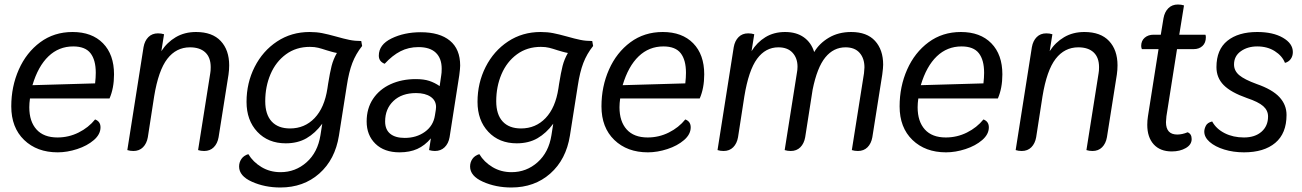

<svg xmlns="http://www.w3.org/2000/svg" viewBox="-20 -664 5777 852"><path d="M30 -192Q30 -280 63.5 -355.5Q97 -431 158.5 -476.5Q220 -522 302 -522Q388 -522 437 -472Q486 -422 486 -334Q486 -273 466 -227H113Q110 -206 110 -188Q110 -125 142 -89.5Q174 -54 235 -54Q285 -54 329 -76Q373 -98 402 -134Q426 -125 426 -99Q426 -68 396.5 -42.5Q367 -17 322.5 -2.5Q278 12 236 12Q144 12 87 -43Q30 -98 30 -192ZM402 -294Q405 -320 405 -341Q405 -398 381.5 -428Q358 -458 305 -458Q241 -458 195 -414Q149 -370 124 -286Z M545 2 617 -455Q622 -483 638.5 -499.5Q655 -516 681 -516Q696 -516 708 -512L696 -437Q721 -476 760 -499Q799 -522 850 -522Q922 -522 959.5 -482Q997 -442 997 -374Q997 -354 994 -333L950 -55Q945 -27 928.5 -10.5Q912 6 886 6Q871 6 859 2L913 -339Q915 -349 915 -366Q915 -409 891 -431.5Q867 -454 823 -454Q762 -454 722.5 -403Q683 -352 664 -236L636 -55Q631 -27 614.5 -10.5Q598 6 572 6Q557 6 545 2Z M1587 -460Q1559 -425 1543.5 -384.5Q1528 -344 1519 -284L1484 -62Q1467 44 1397 106Q1327 168 1224 168Q1155 168 1098 142.5Q1041 117 1041 75Q1041 56 1051.5 41Q1062 26 1082 20Q1103 55 1140.5 77.5Q1178 100 1225 100Q1291 100 1340.5 56Q1390 12 1402 -64L1410 -115Q1379 -73 1340 -50.5Q1301 -28 1248 -28Q1170 -28 1122 -79Q1074 -130 1074 -212Q1074 -296 1110 -367Q1146 -438 1209.5 -480Q1273 -522 1354 -522Q1384 -522 1409.5 -517Q1435 -512 1471 -502Q1506 -492 1530.5 -487Q1555 -482 1583 -482ZM1436 -292Q1444 -342 1451.5 -371.5Q1459 -401 1475 -429Q1463 -431 1449.5 -435Q1436 -439 1429 -441Q1408 -448 1392 -452Q1376 -456 1355 -456Q1294 -456 1249 -423Q1204 -390 1180.5 -335Q1157 -280 1157 -215Q1157 -156 1185.5 -125Q1214 -94 1267 -94Q1332 -94 1376 -140Q1420 -186 1433 -272Z M1607 -125Q1607 -183 1635.5 -225.5Q1664 -268 1713.5 -290.5Q1763 -313 1825 -313Q1861 -313 1885 -305Q1909 -297 1931 -282L1938 -330Q1940 -340 1940 -359Q1940 -405 1914 -430Q1888 -455 1837 -455Q1793 -455 1757 -436.5Q1721 -418 1687 -381Q1661 -391 1661 -417Q1661 -466 1717.5 -493.5Q1774 -521 1847 -521Q1931 -521 1976.5 -483.5Q2022 -446 2022 -373Q2022 -360 2018 -330L1975 -55Q1970 -27 1953 -10.5Q1936 6 1910 6Q1897 6 1884 2L1892 -50Q1865 -18 1831.5 -3Q1798 12 1753 12Q1685 12 1646 -26Q1607 -64 1607 -125ZM1910 -152 1914 -177Q1915 -181 1915 -189Q1915 -218 1891 -234.5Q1867 -251 1826 -251Q1763 -251 1726 -216Q1689 -181 1689 -125Q1689 -89 1711.5 -70.5Q1734 -52 1776 -52Q1828 -52 1865.5 -79Q1903 -106 1910 -152Z M2612 -460Q2584 -425 2568.5 -384.5Q2553 -344 2544 -284L2509 -62Q2492 44 2422 106Q2352 168 2249 168Q2180 168 2123 142.5Q2066 117 2066 75Q2066 56 2076.5 41Q2087 26 2107 20Q2128 55 2165.5 77.5Q2203 100 2250 100Q2316 100 2365.5 56Q2415 12 2427 -64L2435 -115Q2404 -73 2365 -50.5Q2326 -28 2273 -28Q2195 -28 2147 -79Q2099 -130 2099 -212Q2099 -296 2135 -367Q2171 -438 2234.5 -480Q2298 -522 2379 -522Q2409 -522 2434.5 -517Q2460 -512 2496 -502Q2531 -492 2555.5 -487Q2580 -482 2608 -482ZM2461 -292Q2469 -342 2476.5 -371.5Q2484 -401 2500 -429Q2488 -431 2474.5 -435Q2461 -439 2454 -441Q2433 -448 2417 -452Q2401 -456 2380 -456Q2319 -456 2274 -423Q2229 -390 2205.5 -335Q2182 -280 2182 -215Q2182 -156 2210.5 -125Q2239 -94 2292 -94Q2357 -94 2401 -140Q2445 -186 2458 -272Z M2649 -192Q2649 -280 2682.5 -355.5Q2716 -431 2777.5 -476.5Q2839 -522 2921 -522Q3007 -522 3056 -472Q3105 -422 3105 -334Q3105 -273 3085 -227H2732Q2729 -206 2729 -188Q2729 -125 2761 -89.5Q2793 -54 2854 -54Q2904 -54 2948 -76Q2992 -98 3021 -134Q3045 -125 3045 -99Q3045 -68 3015.5 -42.5Q2986 -17 2941.5 -2.5Q2897 12 2855 12Q2763 12 2706 -43Q2649 -98 2649 -192ZM3021 -294Q3024 -320 3024 -341Q3024 -398 3000.5 -428Q2977 -458 2924 -458Q2860 -458 2814 -414Q2768 -370 2743 -286Z M3899 -377Q3899 -363 3895 -333L3851 -55Q3846 -27 3829.5 -10.5Q3813 6 3787 6Q3772 6 3760 2L3814 -339Q3816 -357 3816 -365Q3816 -405 3794.5 -429.5Q3773 -454 3732 -454Q3679 -454 3642.5 -409.5Q3606 -365 3586 -266L3553 -55Q3548 -27 3531.5 -10.5Q3515 6 3489 6Q3474 6 3462 2L3516 -339Q3519 -354 3519 -368Q3519 -406 3497 -430Q3475 -454 3434 -454Q3377 -454 3339.5 -403Q3302 -352 3283 -236L3255 -55Q3250 -27 3233.5 -10.5Q3217 6 3191 6Q3176 6 3164 2L3236 -455Q3241 -483 3257.5 -499.5Q3274 -516 3300 -516Q3315 -516 3327 -512L3315 -437Q3339 -476 3376.5 -499Q3414 -522 3464 -522Q3514 -522 3547 -498.5Q3580 -475 3593 -433Q3616 -472 3658.5 -497Q3701 -522 3757 -522Q3827 -522 3863 -482.5Q3899 -443 3899 -377Z M3972 -192Q3972 -280 4005.5 -355.5Q4039 -431 4100.5 -476.5Q4162 -522 4244 -522Q4330 -522 4379 -472Q4428 -422 4428 -334Q4428 -273 4408 -227H4055Q4052 -206 4052 -188Q4052 -125 4084 -89.5Q4116 -54 4177 -54Q4227 -54 4271 -76Q4315 -98 4344 -134Q4368 -125 4368 -99Q4368 -68 4338.5 -42.5Q4309 -17 4264.5 -2.5Q4220 12 4178 12Q4086 12 4029 -43Q3972 -98 3972 -192ZM4344 -294Q4347 -320 4347 -341Q4347 -398 4323.5 -428Q4300 -458 4247 -458Q4183 -458 4137 -414Q4091 -370 4066 -286Z M4487 2 4559 -455Q4564 -483 4580.5 -499.5Q4597 -516 4623 -516Q4638 -516 4650 -512L4638 -437Q4663 -476 4702 -499Q4741 -522 4792 -522Q4864 -522 4901.5 -482Q4939 -442 4939 -374Q4939 -354 4936 -333L4892 -55Q4887 -27 4870.5 -10.5Q4854 6 4828 6Q4813 6 4801 2L4855 -339Q4857 -349 4857 -366Q4857 -409 4833 -431.5Q4809 -454 4765 -454Q4704 -454 4664.5 -403Q4625 -352 4606 -236L4578 -55Q4573 -27 4556.5 -10.5Q4540 6 4514 6Q4499 6 4487 2Z M5331 -499Q5331 -474 5316 -460Q5301 -446 5277 -446H5203L5156 -148Q5154 -128 5154 -122Q5154 -67 5204 -67Q5226 -67 5250 -77Q5268 -70 5268 -47Q5268 -22 5242 -7Q5216 8 5180 8Q5128 8 5099.5 -23.5Q5071 -55 5071 -110Q5071 -129 5074 -148L5121 -446H5047Q5044 -454 5044 -460Q5044 -483 5059.5 -496.5Q5075 -510 5099 -510H5131L5143 -583Q5148 -611 5164.5 -627.5Q5181 -644 5207 -644Q5222 -644 5234 -640L5213 -510H5329Q5331 -506 5331 -499Z M5324 -80Q5324 -92 5331 -106Q5338 -120 5359 -125Q5377 -92 5414.5 -73Q5452 -54 5500 -54Q5549 -54 5578 -79.5Q5607 -105 5607 -147Q5607 -174 5585.5 -193Q5564 -212 5513 -229Q5442 -254 5410 -286.5Q5378 -319 5378 -366Q5378 -444 5426.5 -483Q5475 -522 5559 -522Q5629 -522 5673 -496.5Q5717 -471 5717 -433Q5717 -415 5707.5 -402Q5698 -389 5682 -385Q5670 -416 5637 -437Q5604 -458 5559 -458Q5516 -458 5486 -436.5Q5456 -415 5456 -378Q5456 -350 5479 -330.5Q5502 -311 5557 -291Q5626 -267 5657.5 -233Q5689 -199 5689 -154Q5689 -72 5639 -30Q5589 12 5500 12Q5453 12 5412.5 -0.5Q5372 -13 5348 -34Q5324 -55 5324 -80Z"/></svg>

Font: Thasadith
Style: Bold Italic
Weight: 700
Italic angle: -9°
Designer: Cadson Demak Co.,Ltd.
Foundry: Cadson Demak Co.,Ltd.
Version: Version 1.000; ttfautohint (v1.6)